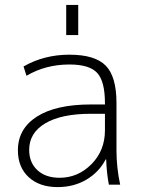

<svg xmlns="http://www.w3.org/2000/svg" viewBox="-20 -753 578 783"><path d="M263 -530Q367 -530 411 -485.5Q455 -441 455 -333V-140Q455 -70 470 0H424Q415 -46 413 -103H411Q384 -51 332.5 -20.5Q281 10 215 10Q141 10 97 -30.5Q53 -71 53 -140Q53 -228 130.5 -277.5Q208 -327 351 -327H408V-332Q408 -421 376.5 -455.5Q345 -490 263 -490Q166 -490 88 -444L76 -482Q160 -530 263 -530ZM250 -610V-733H299V-610ZM99 -142Q99 -90 132.5 -59Q166 -28 223 -28Q298 -28 353 -83.5Q408 -139 408 -222V-289H351Q230 -289 164.5 -250Q99 -211 99 -142Z"/></svg>

Font: Mplus 1p Light
Style: Regular
Weight: 300
Version: Version 1.061